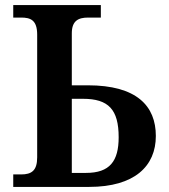

<svg xmlns="http://www.w3.org/2000/svg" viewBox="-20 -734 665 754"><path d="M32 0H330C509 0 592 -82 592 -200C592 -318 517 -399 325 -399H262V-603C262 -652 287 -665 326 -665H376V-714H32V-665H63C99 -665 126 -656 126 -598V-116C126 -64 104 -49 63 -49H32ZM262 -55V-346H306C406 -346 446 -304 446 -195C446 -101 411 -55 318 -55Z"/></svg>

Font: Noto Serif Semi
Style: Regular
Weight: 600
Designer: Monotype Design Team
Foundry: Monotype Imaging Inc.
Version: Version 1.002